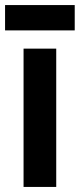

<svg xmlns="http://www.w3.org/2000/svg" viewBox="-33 -804 315 758"><path d="M189 -66H60V-612H189ZM262 -784V-684H-13V-784Z"/></svg>

Font: Noto Sans Malayalam UI ExtraCondensed
Style: Bold
Weight: 700
Width: 2
Designer: Jelle Bosma - Monotype Design Team
Foundry: Monotype Imaging Inc.
Version: Version 2.104; ttfautohint (v1.8.4.7-5d5b)